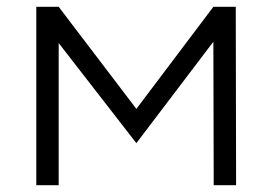

<svg xmlns="http://www.w3.org/2000/svg" viewBox="-20 -546 803 566"><path d="M87 0H153V-419L382 -124L609 -423L610 0H676L675 -526H609L382 -225L153 -526H87Z"/></svg>

Font: Chess Sans
Style: Regular
Weight: 400
Designer: Wolf Bōese
Foundry: Wolf Bōese
Version: Version 7.223;Glyphs 3.3 (3306)